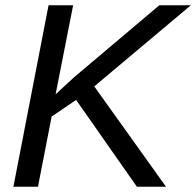

<svg xmlns="http://www.w3.org/2000/svg" viewBox="-20 -708 744 728"><path d="M499 0 268.6 -329.1 175.8 -266.1 124 0H30.8L164.1 -688H257.3L190.9 -350.6L259.3 -413.6L584 -688H703.6L337.4 -380.4L609.4 0Z"/></svg>

Font: Liberation Sans
Style: Italic
Weight: 400
Italic angle: -12°
Designer: Steve Matteson
Foundry: Ascender Corporation
Version: Version 2.1.5